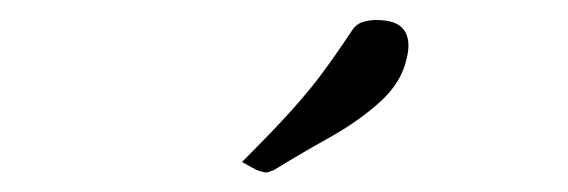

<svg xmlns="http://www.w3.org/2000/svg" viewBox="-20 -671 568 192"><path d="M222 -509Q253 -540 271 -560Q289 -580 302 -597.5Q315 -615 331 -639Q335 -646 341.5 -648.5Q348 -651 356 -651Q377 -651 384 -641Q391 -631 387 -614Q382 -589 360.5 -569.5Q339 -550 309.5 -533.5Q280 -517 254 -501Q251 -500 248.5 -499Q246 -498 244 -499Q240 -499 231 -504Z"/></svg>

Font: Young Serif Light
Style: Italic
Weight: 300
Italic angle: -10.979°
Designer: Bastien Sozeau
Foundry: NBR — Bastien Sozeau
Version: Version 5.001